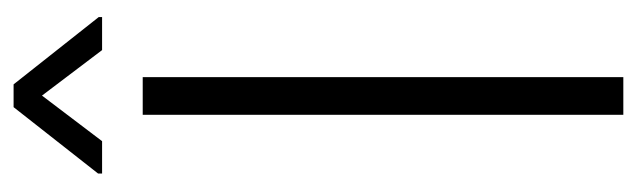

<svg xmlns="http://www.w3.org/2000/svg" viewBox="-349 -593 942 284"><g transform="rotate(-90 122.0 -451.0)"><path d="M149.9 0H94.2V-710.9H149.9ZM238.8 -775.9V-771H189.9L122.6 -859.9L55.2 -771H7.3V-776.9L105.5 -901.9H139.2Z"/></g></svg>

Font: Roboto Condensed Light
Style: Regular
Weight: 300
Designer: Google
Version: Version 2.134; 2016